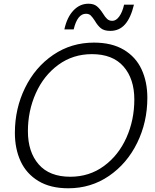

<svg xmlns="http://www.w3.org/2000/svg" viewBox="-20 -1002 834 1032"><path d="M60 -288Q60 -418 114.5 -529.5Q169 -641 266 -707Q363 -773 485 -773Q581 -773 645.5 -734.5Q710 -696 741 -629Q772 -562 772 -476Q772 -346 717.5 -234.5Q663 -123 566 -56.5Q469 10 347 10Q251 10 186.5 -29Q122 -68 91 -135Q60 -202 60 -288ZM702 -467Q702 -578 644 -644.5Q586 -711 474 -711Q372 -711 293.5 -653.5Q215 -596 172.5 -501Q130 -406 130 -297Q130 -185 188 -118.5Q246 -52 358 -52Q460 -52 538.5 -109.5Q617 -167 659.5 -262Q702 -357 702 -467ZM490 -890Q477 -910 467.5 -919Q458 -928 442 -928Q396 -928 376 -844H326Q340 -909 374.5 -945.5Q409 -982 455 -982Q484 -982 500.5 -968.5Q517 -955 533 -930Q545 -910 556 -900Q567 -890 584 -890Q604 -890 621 -913.5Q638 -937 647 -977H700Q683 -906 652 -871Q621 -836 573 -836Q540 -836 522.5 -850Q505 -864 490 -890Z"/></svg>

Font: Open Sauce One Light Italic
Style: Regular
Weight: 300
Italic angle: -10°
Designer: Alfredo Marco Pradil
Foundry: Creative Sauce Fz LLC
Version: Version 1.477